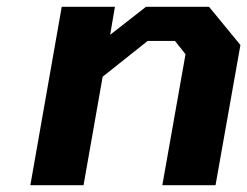

<svg xmlns="http://www.w3.org/2000/svg" viewBox="-20 -543 725 563"><path d="M69 0 161 -523H317L303 -441L408 -523H593L685 -411L612 0H456L524 -384L493 -423H413L281 -318L225 0Z"/></svg>

Font: Tomorrow SemiBold
Style: Italic
Weight: 600
Italic angle: -10°
Designer: Tony de Marco, Monica Rizzolli
Foundry: Just in Type
Version: Version 2.002